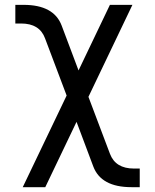

<svg xmlns="http://www.w3.org/2000/svg" viewBox="-20 -567 642 795"><path d="M167.5 208 296.9 -62.5 366.2 122.1Q398.4 208 524.4 208H558.6V130.9H534.7Q458 130.9 435.1 69.3L346.2 -166L528.3 -546.9H435.1L305.2 -275.4L235.4 -460.9Q203.1 -546.9 77.6 -546.9H43.5V-469.7H67.4Q144 -469.7 166.5 -408.2L255.9 -171.4L74.2 208Z"/></svg>

Font: Hack Dev
Style: Regular
Weight: 400
Designer: Christopher Simpkins
Foundry: Christopher Simpkins
Version: Version 2.0315